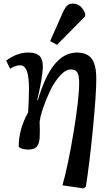

<svg xmlns="http://www.w3.org/2000/svg" viewBox="-20 -817 612 1067"><path d="M332 -753.9Q342.3 -775.9 353.8 -786.4Q365.2 -796.9 384.8 -796.9Q432.1 -796.9 453.1 -741.2V-726.1L296.9 -567.9L258.8 -588.9ZM90.8 -454.1Q66.4 -454.1 36.1 -435.1L14.2 -480Q74.2 -524.9 136.2 -524.9Q154.8 -524.9 168 -522Q181.2 -519 193.1 -511.5Q205.1 -503.9 211.4 -488Q217.8 -472.2 217.8 -448.2Q217.8 -390.6 187 -261.2L189.9 -258.8Q231 -397.5 284.7 -461.2Q338.4 -524.9 407.2 -524.9Q432.6 -524.9 451.7 -518.1Q470.7 -511.2 482.7 -499Q494.6 -486.8 502 -467.8Q509.3 -448.7 512.2 -427Q515.1 -405.3 515.1 -377Q515.1 -293.9 496.3 -100.8Q477.5 92.3 457 221.2L442.9 230L327.1 212.9Q358.4 102.5 389.2 -83.5Q419.9 -269.5 419.9 -356.9Q419.9 -398.4 409.4 -414.8Q398.9 -431.2 374 -431.2Q344.7 -431.2 313.5 -396.5Q282.2 -361.8 259 -313.5Q235.8 -265.1 219.7 -217.3Q203.6 -169.4 200.2 -139.2Q202.6 -85 200.4 -51Q198.2 -17.1 184.1 -1.5Q169.9 14.2 137.2 14.2Q121.6 14.2 105.5 10Q89.4 5.9 84 -2Q84 -99.1 136.2 -191.9Q141.1 -271.5 141.1 -323.2Q141.1 -357.4 137.9 -382.3Q134.8 -407.2 129.9 -420.9Q125 -434.6 117.9 -442.4Q110.8 -450.2 104.7 -452.1Q98.6 -454.1 90.8 -454.1Z"/></svg>

Font: Literata Book SemiBold
Style: Italic
Weight: 600
Italic angle: -3°
Designer: Latin by Veronika Burian and Jose Scaglione. Greek by Irene Vlachou. Cyrillic by Vera Evstafieva
Foundry: TypeTogether
Version: Version 1.003;PS 001.003;hotconv 1.0.88;makeotf.lib2.5.64775